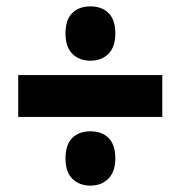

<svg xmlns="http://www.w3.org/2000/svg" viewBox="-20 -653 566 601"><path d="M263 -463Q228 -463 206.5 -484.5Q185 -506 185 -548Q185 -591 206 -612Q227 -633 263 -633Q299 -633 320 -612Q341 -591 341 -548Q341 -506 319.5 -484.5Q298 -463 263 -463ZM37 -287V-418H488V-287ZM263 -72Q228 -72 206.5 -93.5Q185 -115 185 -157Q185 -200 206 -221Q227 -242 263 -242Q299 -242 320 -221Q341 -200 341 -157Q341 -116 319.5 -94Q298 -72 263 -72Z"/></svg>

Font: Noto Sans Lao Looped Condensed Black
Style: Regular
Weight: 900
Width: 3
Designer: Mark Frömberg, Ben Mitchell
Foundry: The Fontpad Ltd
Version: Version 1.002; ttfautohint (v1.8.4.7-5d5b)